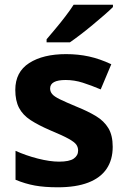

<svg xmlns="http://www.w3.org/2000/svg" viewBox="-20 -786 537 816"><path d="M459 -162Q459 -107 433 -68.5Q407 -30 355 -10Q303 10 226 10Q169 10 128 2.5Q87 -5 46 -22V-145Q90 -125 141 -112Q192 -99 231 -99Q275 -99 293.5 -112Q312 -125 312 -146Q312 -160 304.5 -171Q297 -182 272 -196Q247 -210 194 -232Q143 -254 110 -275.5Q77 -297 61 -327.5Q45 -358 45 -404Q45 -480 104 -518Q163 -556 261 -556Q312 -556 358 -546Q404 -536 453 -513L408 -406Q368 -423 332 -434.5Q296 -446 259 -446Q226 -446 209.5 -437Q193 -428 193 -410Q193 -397 201.5 -386.5Q210 -376 234.5 -364Q259 -352 307 -332Q354 -313 388 -292.5Q422 -272 440.5 -241.5Q459 -211 459 -162ZM460 -756Q446 -742 423 -722Q400 -702 373.5 -680Q347 -658 321.5 -638.5Q296 -619 277 -606H178V-619Q194 -638 215.5 -663.5Q237 -689 258 -716.5Q279 -744 293 -766H460Z"/></svg>

Font: Noto Sans Cham
Style: Regular
Weight: 400
Designer: Monotype Design Team
Foundry: Monotype Imaging Inc.
Version: Version 2.002